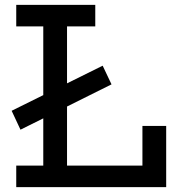

<svg xmlns="http://www.w3.org/2000/svg" viewBox="-20 -772 728 792"><path d="M64.5 -237 28 -315 403.5 -501 440 -424ZM47 -663V-752H373V-663H256.5V-89H606V0H47V-89H158.5V-663ZM665.5 -252.5V0H567.5V-252.5Z"/></svg>

Font: Hepta Slab Medium
Style: Regular
Weight: 500
Designer: Michael LaGattuta
Foundry: Michael LaGattuta
Version: Version 1.102